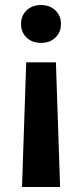

<svg xmlns="http://www.w3.org/2000/svg" viewBox="-20 -558 323 758"><path d="M142.1 -388.7Q106.4 -388.7 84.7 -409.9Q63 -431.2 63 -463.4Q63 -495.6 84.7 -516.8Q106.4 -538.1 142.1 -538.1Q177.2 -538.1 199 -516.8Q220.7 -495.6 220.7 -463.4Q220.7 -431.2 199 -409.9Q177.2 -388.7 142.1 -388.7ZM66.9 180.2 83.5 -312H200.7L217.3 180.2Z"/></svg>

Font: Mardoto
Style: Bold
Weight: 700
Designer: Christian Robertson, Vahan Hovhannisyan
Foundry: Google
Version: Version 1.000